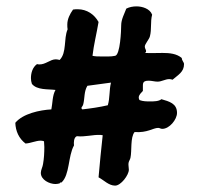

<svg xmlns="http://www.w3.org/2000/svg" viewBox="-20 -661 627 602"><path d="M557 -460C557 -466 550 -471 550 -479C534 -493 511 -495 490 -495C471 -495 453 -494 434 -495C437 -496 438 -498 438 -501C438 -505 434 -509 434 -515C434 -523 448 -538 450 -547C456 -569 451 -592 457 -615C450 -634 426 -641 408 -641C397 -641 386 -639 376 -634C370 -618 360 -600 360 -582C360 -566 357 -489 341 -486C328 -483 310 -484 296 -484C287 -484 279 -484 270 -486C274 -521 283 -556 289 -592C276 -616 252 -632 224 -632C219 -632 214 -632 209 -631C199 -617 191 -601 191 -584C191 -579 191 -574 192 -569C179 -539 190 -496 167 -473C163 -474 159 -475 155 -475C137 -475 123 -458 102 -459L96 -460C82 -450 77 -432 77 -416C77 -410 78 -404 80 -398C96 -378 131 -382 154 -379C144 -362 145 -337 141 -318C105 -316 52 -305 28 -276C29 -250 39 -227 60 -211C77 -212 92 -220 108 -220C112 -220 115 -219 118 -218L119 -200C119 -182 118 -164 115 -147C114 -138 108 -128 108 -119C108 -97 135 -84 154 -84C158 -84 163 -85 167 -86C167 -87 169 -89 170 -89H173C199 -113 193 -171 212 -205C211 -214 211 -230 221 -234C246 -231 270 -239 295 -238L302 -237C297 -193 293 -149 289 -105C306 -96 321 -79 341 -79C359 -79 384 -112 384 -129C384 -136 382 -143 383 -150C384 -156 388 -161 389 -166C394 -188 388 -230 402 -247C442 -244 460 -260 476 -260C481 -260 483 -257 489 -257C511 -257 535 -286 535 -307C535 -337 510 -343 486 -350C478 -343 461 -343 451 -343C440 -343 429 -343 418 -347C416 -349 415 -352 415 -355C415 -364 423 -370 428 -376V-378C429 -396 423 -408 446 -408C456 -408 465 -405 474 -405C487 -405 498 -413 511 -413C515 -413 518 -412 521 -411C538 -426 557 -435 557 -460ZM328 -402C322 -378 325 -354 318 -331C292 -325 265 -321 238 -318L235 -322C236 -326 240 -329 241 -334C246 -353 243 -374 254 -392Z"/></svg>

Font: Margarine
Style: Regular
Weight: 400
Designer: Astigmatic (AOETI)
Foundry: Astigmatic (AOETI)
Version: Version 1.000